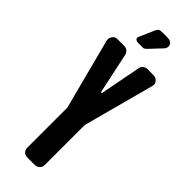

<svg xmlns="http://www.w3.org/2000/svg" viewBox="-320 -1009 1030 1030"><g transform="rotate(45 195.0 -493.5)"><path d="M335 -791Q350 -791 361 -780Q372 -769 372 -755Q372 -751 370 -744L262 -341V-36Q262 -22 251 -11Q240 0 224 0H167Q150 0 140 -11Q130 -22 130 -36V-341L25 -744Q24 -748 24 -754Q24 -768 34 -779.5Q44 -791 60 -791H113Q126 -791 136 -782.5Q146 -774 149 -762L199 -527H206L251 -761Q253 -774 263.5 -782.5Q274 -791 287 -791ZM171 -969Q176 -978 181.5 -982.5Q187 -987 201 -987H241Q264 -987 273 -978Q282 -969 282 -957Q282 -945 275 -936L212 -869Q199 -855 191 -855H156Q140 -855 133.5 -862Q127 -869 132 -880Z"/></g></svg>

Font: H.H. Samuel
Style: Regular
Weight: 900
Width: 1
Designer: deFharo
Foundry: deFharo
Version: Version 1.009